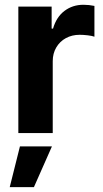

<svg xmlns="http://www.w3.org/2000/svg" viewBox="-20 -558 430 805"><path d="M56.9 -530.3H196.5V-438.2H202.4Q216.5 -486.9 250.5 -512.4Q284.5 -538 329.7 -538Q353 -538 375.9 -533.2V-404.1Q366.6 -407.7 348.2 -409.9Q329.8 -412.1 314 -412.1Q281.9 -412.1 256.3 -398.2Q230.7 -384.3 215.9 -359Q201.1 -333.8 201.1 -301.4V0H56.9ZM63.6 55.7H197.8L122.2 226.6H20.8Z"/></svg>

Font: Pretendard GOV Variable
Style: Regular
Weight: 400
Designer: Base glyphs from Inter by Rasmus Andersson; Hangul glyphs from Noto Sans CJK(Source Han Sans) by Jang Soo-young and Kang
Foundry: Kil Hyung-jin
Version: Version 1.307;Glyphs 3.2 (3192)